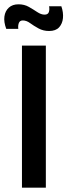

<svg xmlns="http://www.w3.org/2000/svg" viewBox="-24 -872 313 892"><path d="M78 0V-660H189V0ZM204 -728Q177 -728 155 -740Q133 -752 116 -764.5Q99 -777 82 -777Q68 -777 63.5 -765Q59 -753 61 -738H5Q-7 -770 -3.5 -795.5Q0 -821 17 -836.5Q34 -852 62 -852Q89 -852 110 -840Q131 -828 149 -816Q167 -804 183 -804Q199 -804 203 -816Q207 -828 204 -843H261Q271 -814 268.5 -788Q266 -762 250.5 -745Q235 -728 204 -728Z"/></svg>

Font: Bricolage Grotesque 24pt Medium
Style: Regular
Weight: 500
Designer: Mathieu Triay
Foundry: Atelier Triay
Version: Version 1.001;gftools[0.9.33.dev8+g029e19f]